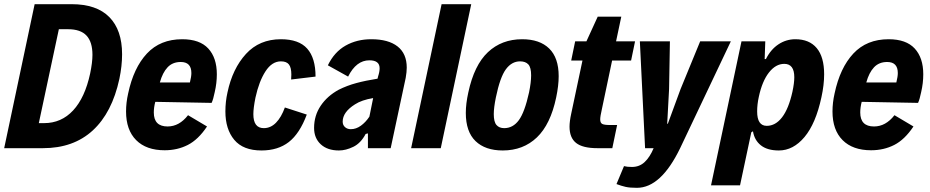

<svg xmlns="http://www.w3.org/2000/svg" viewBox="-25 -710 4458 920"><path d="M141 -690H318Q438 -690 499 -628Q560 -566 560 -450Q560 -394 547 -332Q512 -170 419.5 -85Q327 0 181 0H-5ZM186 -120Q269 -120 325.5 -181Q382 -242 407 -358Q418 -411 418 -447Q418 -509 389.5 -539.5Q361 -570 301 -570H257L161 -120Z M1014 -354Q1014 -312 1004 -269Q997 -234 989 -217L719 -222Q712 -195 712 -171Q712 -104 778 -104Q834 -104 876 -158L967 -104Q925 -41 875 -15.5Q825 10 764 10Q676 10 627.5 -38.5Q579 -87 579 -176Q579 -218 589 -262Q615 -385 679 -453.5Q743 -522 848 -522Q932 -522 973 -477.5Q1014 -433 1014 -354ZM741 -315H885Q892 -343 892 -360Q892 -413 841 -413Q802 -413 778 -387.5Q754 -362 741 -315Z M1055 -176Q1055 -223 1065 -267Q1089 -381 1153.5 -451.5Q1218 -522 1321 -522Q1407 -522 1447 -477Q1487 -432 1487 -343L1370 -329Q1371 -338 1371 -353Q1371 -386 1359.5 -401Q1348 -416 1321 -416Q1278 -416 1247 -368Q1216 -320 1199 -242Q1189 -192 1189 -163Q1189 -96 1239 -96Q1272 -96 1297.5 -122Q1323 -148 1340 -195L1445 -161Q1411 -70 1359 -29.5Q1307 11 1228 11Q1140 11 1097.5 -40Q1055 -91 1055 -176Z M1924 -386Q1924 -365 1919 -337L1847 0H1738V-71L1727 -68Q1704 -24 1668 -6.5Q1632 11 1599 11Q1544 11 1512 -18.5Q1480 -48 1480 -97Q1480 -156 1511.5 -203Q1543 -250 1598 -280Q1638 -300 1682.5 -312Q1727 -324 1784 -333L1787 -345Q1794 -366 1794 -383Q1794 -421 1745 -421Q1682 -421 1643 -343L1546 -397Q1577 -461 1631 -491.5Q1685 -522 1754 -522Q1836 -522 1880 -487.5Q1924 -453 1924 -386ZM1745 -151 1763 -240Q1708 -231 1676 -210Q1617 -173 1617 -127Q1617 -111 1628 -101Q1639 -91 1656 -91Q1681 -91 1704 -107.5Q1727 -124 1745 -151Z M2091 -690H2233L2087 0H1945Z M2207 -169Q2207 -213 2219 -267Q2247 -398 2313 -460Q2379 -522 2477 -522Q2561 -522 2606.5 -477.5Q2652 -433 2652 -345Q2652 -300 2640 -243Q2613 -114 2547.5 -51.5Q2482 11 2384 11Q2300 11 2253.5 -34Q2207 -79 2207 -169ZM2510 -267Q2520 -316 2520 -349Q2520 -387 2506.5 -401.5Q2493 -416 2467 -416Q2427 -416 2399 -378Q2371 -340 2351 -243Q2341 -194 2341 -163Q2341 -126 2354 -111Q2367 -96 2391 -96Q2433 -96 2461 -134Q2489 -172 2510 -267Z M2704 -103Q2704 -128 2712 -165L2766 -420H2712L2731 -512H2785L2839 -630H2952L2927 -512H3018L2999 -420H2908L2859 -187Q2851 -152 2851 -138Q2851 -121 2861 -116Q2871 -111 2897 -111H2932L2909 0H2838Q2767 0 2735.5 -25Q2704 -50 2704 -103Z M3477 -512 3234 0Q3142 190 3027 190Q2993 190 2973 185.5Q2953 181 2929 172L2965 86Q2979 90 3003 90Q3039 90 3064 66.5Q3089 43 3107 0H3066L3041 -512H3185L3181 -283L3172 -117H3175L3236 -283L3330 -512Z M3528 -512H3642L3639 -427H3645Q3668 -473 3705 -497.5Q3742 -522 3786 -522Q3853 -522 3888.5 -479.5Q3924 -437 3924 -354Q3924 -303 3911 -244Q3884 -118 3830 -53.5Q3776 11 3707 11Q3652 11 3621 -13.5Q3590 -38 3583 -81L3575 -76L3521 178H3382ZM3772 -270Q3781 -312 3781 -340Q3781 -404 3733 -404Q3692 -404 3659.5 -362.5Q3627 -321 3611 -246Q3603 -210 3603 -176Q3603 -107 3649 -107Q3691 -107 3722.5 -148Q3754 -189 3772 -270Z M4399 -354Q4399 -312 4389 -269Q4382 -234 4374 -217L4104 -222Q4097 -195 4097 -171Q4097 -104 4163 -104Q4219 -104 4261 -158L4352 -104Q4310 -41 4260 -15.5Q4210 10 4149 10Q4061 10 4012.5 -38.5Q3964 -87 3964 -176Q3964 -218 3974 -262Q4000 -385 4064 -453.5Q4128 -522 4233 -522Q4317 -522 4358 -477.5Q4399 -433 4399 -354ZM4126 -315H4270Q4277 -343 4277 -360Q4277 -413 4226 -413Q4187 -413 4163 -387.5Q4139 -362 4126 -315Z"/></svg>

Font: Decalotype
Style: Bold Italic
Weight: 700
Italic angle: -12°
Designer: Alfredo Marco Pradil
Foundry: Alfredo Marco Pradil
Version: Version 1.0